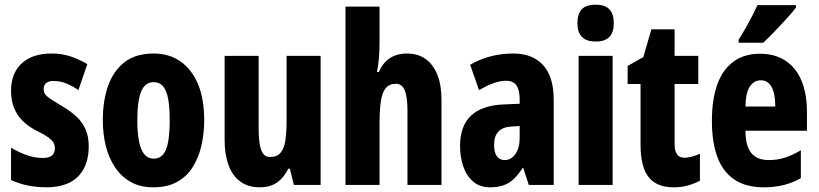

<svg xmlns="http://www.w3.org/2000/svg" viewBox="-20 -788 3488 818"><path d="M358 -165Q358 -108 336.5 -68.5Q315 -29 275 -9.5Q235 10 177 10Q138 10 100 2.5Q62 -5 27 -21V-159Q56 -141 91.5 -128Q127 -115 163 -115Q189 -115 201.5 -125.5Q214 -136 214 -157Q214 -168 209 -178.5Q204 -189 186.5 -202Q169 -215 132 -233Q98 -251 74.5 -275Q51 -299 39 -330.5Q27 -362 27 -401Q27 -476 72.5 -518Q118 -560 200 -560Q242 -560 278 -548.5Q314 -537 352 -515L314 -404Q290 -421 263.5 -432Q237 -443 208 -443Q188 -443 177 -434.5Q166 -426 166 -408Q166 -396 171.5 -387.5Q177 -379 194.5 -367Q212 -355 246 -335Q280 -315 305 -292Q330 -269 344 -238Q358 -207 358 -165Z M850 -276Q850 -221 838.5 -169.5Q827 -118 802 -77.5Q777 -37 735.5 -13.5Q694 10 633 10Q577 10 536.5 -13Q496 -36 469.5 -76Q443 -116 430.5 -167.5Q418 -219 418 -276Q418 -358 440.5 -422Q463 -486 510.5 -523Q558 -560 635 -560Q700 -560 748.5 -526.5Q797 -493 823.5 -430Q850 -367 850 -276ZM565 -275Q565 -222 572.5 -185Q580 -148 595.5 -130Q611 -112 635 -112Q660 -112 675 -130Q690 -148 696.5 -184.5Q703 -221 703 -276Q703 -331 696.5 -366.5Q690 -402 675 -420Q660 -438 635 -438Q598 -438 581.5 -398Q565 -358 565 -275Z M1346 -550V0H1232L1215 -69H1208Q1195 -43 1177.5 -25Q1160 -7 1137.5 1.5Q1115 10 1086 10Q1038 10 1004.5 -14Q971 -38 954 -83.5Q937 -129 937 -192V-550H1082V-237Q1082 -178 1093 -148.5Q1104 -119 1130 -119Q1160 -119 1175.5 -137.5Q1191 -156 1196 -191Q1201 -226 1201 -274V-550Z M1597 -605Q1597 -574 1594.5 -542.5Q1592 -511 1586 -481H1594Q1605 -507 1622 -524.5Q1639 -542 1662 -551Q1685 -560 1713 -560Q1761 -560 1793.5 -536.5Q1826 -513 1843.5 -469Q1861 -425 1861 -361V0H1716V-316Q1716 -375 1704.5 -403Q1693 -431 1667 -431Q1639 -431 1623.5 -412.5Q1608 -394 1602.5 -356Q1597 -318 1597 -258V0H1452V-760H1597Z M2168 -560Q2249 -560 2294 -510.5Q2339 -461 2339 -363V0H2233L2209 -73H2207Q2189 -45 2170 -26.5Q2151 -8 2126.5 1Q2102 10 2069 10Q2023 10 1994.5 -15.5Q1966 -41 1953 -81Q1940 -121 1940 -165Q1940 -252 1987 -295.5Q2034 -339 2124 -343L2194 -346V-365Q2194 -405 2180 -424.5Q2166 -444 2137 -444Q2113 -444 2085 -434.5Q2057 -425 2021 -404L1983 -512Q2022 -535 2068.5 -547.5Q2115 -560 2168 -560ZM2160 -249Q2122 -247 2103.5 -227.5Q2085 -208 2085 -171Q2085 -139 2096.5 -122.5Q2108 -106 2130 -106Q2158 -106 2176 -132Q2194 -158 2194 -201V-251Z M2590 -550V0H2445V-550ZM2518 -768Q2558 -768 2576.5 -748Q2595 -728 2595 -689Q2595 -650 2576 -630.5Q2557 -611 2518 -611Q2479 -611 2459.5 -630.5Q2440 -650 2440 -689Q2440 -729 2458.5 -748.5Q2477 -768 2518 -768Z M2896 -116Q2910 -116 2927 -120.5Q2944 -125 2962 -133V-18Q2937 -5 2910 2.5Q2883 10 2851 10Q2801 10 2769.5 -10Q2738 -30 2723.5 -70Q2709 -110 2709 -172V-430H2654V-507L2721 -545L2755 -663H2854V-550H2955V-430H2854V-175Q2854 -146 2864 -131Q2874 -116 2896 -116Z M3218 -559Q3282 -559 3327 -529Q3372 -499 3395 -443.5Q3418 -388 3418 -310V-231H3156Q3156 -167 3180.5 -136.5Q3205 -106 3255 -106Q3291 -106 3323 -116Q3355 -126 3392 -148V-29Q3357 -9 3318 0.5Q3279 10 3234 10Q3157 10 3108 -23.5Q3059 -57 3036 -120Q3013 -183 3013 -272Q3013 -365 3036 -428.5Q3059 -492 3105 -525.5Q3151 -559 3218 -559ZM3222 -446Q3193 -446 3175 -420Q3157 -394 3156 -334H3283Q3283 -371 3276 -396Q3269 -421 3255 -433.5Q3241 -446 3222 -446ZM3371 -756Q3362 -743 3345.5 -724.5Q3329 -706 3309.5 -685Q3290 -664 3270 -643.5Q3250 -623 3232 -606H3127V-619Q3144 -646 3158.5 -671.5Q3173 -697 3185 -720.5Q3197 -744 3207 -766H3371Z"/></svg>

Font: Noto Sans Khmer ExtraCondensed ExtraBold
Style: Regular
Weight: 800
Width: 2
Designer: Danh Hong and the Monotype Design Team
Foundry: Monotype Imaging Inc.
Version: Version 2.004